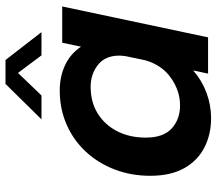

<svg xmlns="http://www.w3.org/2000/svg" viewBox="-64 -714 788 699"><g transform="rotate(-90 329.5 -364.0)"><path d="M249.5 11Q190.5 11 142.8 -13.2Q95 -37.5 67.2 -86.8Q39.5 -136 39.5 -210.5Q39.5 -280 62.5 -340Q85.5 -400 127.2 -445Q169 -490 226 -515Q283 -540 350.5 -540Q401.5 -540 443 -520.2Q484.5 -500.5 509.5 -462.5L524 -531H656L543.5 0H411.5L423 -54Q386 -22 341.2 -5.5Q296.5 11 249.5 11ZM178.5 -227Q178.5 -162.5 212 -132.2Q245.5 -102 296 -102Q348 -102 395 -134.5Q442 -167 460 -228L475 -300Q477 -313.5 477 -323.5Q477 -374.5 443.2 -401Q409.5 -427.5 363.5 -427.5Q307 -427.5 265.5 -401.2Q224 -375 201.2 -329.8Q178.5 -284.5 178.5 -227ZM245 -606.5 374 -737.5H461L562.5 -606.5H478L414 -692L332 -606.5Z"/></g></svg>

Font: Epilogue SemiBold
Style: Italic
Weight: 600
Italic angle: -12°
Designer: Tyler Finck
Foundry: Etcetera Type Co
Version: Version 2.111; ttfautohint (v1.8.3)